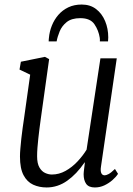

<svg xmlns="http://www.w3.org/2000/svg" viewBox="-20 -816 584 846"><path d="M185.5 10Q153 10 126.2 -2.2Q99.5 -14.5 83.8 -44Q68 -73.5 68 -126.5Q68 -141.5 69.8 -162Q71.5 -182.5 74 -205.8Q76.5 -229 79.8 -252.2Q83 -275.5 86 -295L113 -487L66 -509.5L72 -544L178 -565.5L196.5 -555.5L159.5 -291Q156.5 -270 153.8 -248.2Q151 -226.5 148.8 -205.5Q146.5 -184.5 145 -164.8Q143.5 -145 143.5 -127.5Q143.5 -95.5 153.8 -78Q164 -60.5 179 -53.8Q194 -47 208.5 -47Q240 -47 268.8 -63Q297.5 -79 321.2 -104.2Q345 -129.5 361.5 -156.5L422.5 -559H494.5L425 -82.5Q422 -63.5 426.2 -53.5Q430.5 -43.5 441.5 -43.5Q447.5 -43.5 458 -48.8Q468.5 -54 486.5 -71.5L500 -50Q491 -36 475.2 -22.2Q459.5 -8.5 439.8 0.8Q420 10 398 10Q371 10 359.8 -5.8Q348.5 -21.5 348.5 -48.5Q348.5 -53 349.2 -59.5Q350 -66 350.8 -73.2Q351.5 -80.5 352.5 -87.2Q353.5 -94 354 -100H352.5Q335 -74.5 315.8 -54.2Q296.5 -34 276 -19.5Q255.5 -5 232.8 2.5Q210 10 185.5 10ZM194.5 -633.5Q194.5 -637.5 194.8 -641.5Q195 -645.5 195.5 -648.5Q198 -677 208.5 -703.2Q219 -729.5 237.2 -750.5Q255.5 -771.5 281.2 -783.8Q307 -796 340 -796Q377.5 -796 403.5 -776Q429.5 -756 443.2 -723Q457 -690 457 -651Q457 -648 456.5 -642.2Q456 -636.5 456 -633.5H420Q420 -637.5 420.2 -641.2Q420.5 -645 419.5 -649.5Q414.5 -682 396.2 -709Q378 -736 334 -736Q295.5 -736 274 -718.8Q252.5 -701.5 242.8 -677.5Q233 -653.5 229.5 -633.5Z"/></svg>

Font: Merriweather 24pt SemiCondensed Light
Style: Italic
Weight: 300
Width: 4
Italic angle: -7.8°
Designer: Eben Sorkin
Foundry: Eben Sorkin
Version: Version 2.101